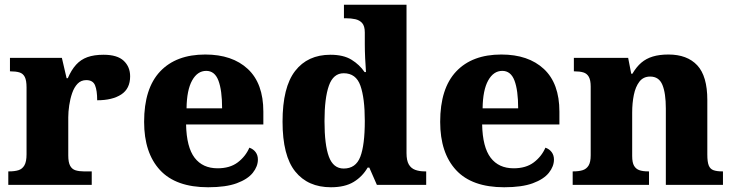

<svg xmlns="http://www.w3.org/2000/svg" viewBox="-20 -780 3095 810"><path d="M15 0V-57H19Q42 -57 58 -62Q74 -67 83 -82.5Q92 -98 92 -129V-411Q92 -441 84.5 -455.5Q77 -470 62 -474.5Q47 -479 25 -479H22V-536H241L261 -450H266Q281 -485 301 -507Q321 -529 349 -539Q377 -549 417 -549Q475 -549 502 -523.5Q529 -498 529 -458Q529 -406 491.5 -381.5Q454 -357 390 -357Q390 -398 381 -420Q372 -442 344 -442Q322 -442 307.5 -427Q293 -412 284.5 -387.5Q276 -363 272 -335.5Q268 -308 268 -285V-124Q268 -95 276 -80.5Q284 -66 299 -61.5Q314 -57 333 -57H367V0Z M858 10Q722 10 655 -62.5Q588 -135 588 -266Q588 -407 655.5 -478.5Q723 -550 846 -550Q960 -550 1025.5 -489Q1091 -428 1091 -309V-255H765Q767 -159 801 -114.5Q835 -70 898 -70Q950 -70 983 -95Q1016 -120 1032 -157Q1049 -151 1058.5 -138Q1068 -125 1068 -107Q1068 -78 1046.5 -51Q1025 -24 979 -7Q933 10 858 10ZM917 -323Q917 -399 901.5 -440Q886 -481 850 -481Q813 -481 790.5 -440.5Q768 -400 767 -323Z M1376 10Q1279 10 1225.5 -56.5Q1172 -123 1172 -267Q1172 -412 1225 -480.5Q1278 -549 1374 -549Q1429 -549 1463 -528Q1497 -507 1518 -476H1524Q1522 -501 1520.5 -534Q1519 -567 1519 -593V-643Q1519 -670 1508 -682.5Q1497 -695 1479 -699Q1461 -703 1439 -703H1431V-760H1695V-134Q1695 -103 1704.5 -86.5Q1714 -70 1731.5 -63.5Q1749 -57 1772 -57H1778V0H1570L1538 -73H1531Q1509 -35 1472 -12.5Q1435 10 1376 10ZM1430 -69Q1481 -69 1500 -118.5Q1519 -168 1519 -270Q1519 -366 1500.5 -418.5Q1482 -471 1430 -471Q1386 -471 1367.5 -418.5Q1349 -366 1349 -269Q1349 -169 1367.5 -119Q1386 -69 1430 -69Z M2107 10Q1971 10 1904 -62.5Q1837 -135 1837 -266Q1837 -407 1904.5 -478.5Q1972 -550 2095 -550Q2209 -550 2274.5 -489Q2340 -428 2340 -309V-255H2014Q2016 -159 2050 -114.5Q2084 -70 2147 -70Q2199 -70 2232 -95Q2265 -120 2281 -157Q2298 -151 2307.5 -138Q2317 -125 2317 -107Q2317 -78 2295.5 -51Q2274 -24 2228 -7Q2182 10 2107 10ZM2166 -323Q2166 -399 2150.5 -440Q2135 -481 2099 -481Q2062 -481 2039.5 -440.5Q2017 -400 2016 -323Z M2396 0V-57H2399Q2422 -57 2438 -62Q2454 -67 2463 -81.5Q2472 -96 2472 -125V-415Q2472 -442 2464 -456Q2456 -470 2441 -474.5Q2426 -479 2404 -479H2401V-536H2630L2643 -469H2648Q2665 -498 2685.5 -515.5Q2706 -533 2734 -541.5Q2762 -550 2800 -550Q2879 -550 2921.5 -504.5Q2964 -459 2964 -358V-128Q2964 -97 2970 -82Q2976 -67 2990 -62Q3004 -57 3026 -57H3030V0H2789V-322Q2789 -387 2774.5 -422Q2760 -457 2723 -457Q2694 -457 2677.5 -435.5Q2661 -414 2654 -379.5Q2647 -345 2647 -305V-122Q2647 -94 2655 -80.5Q2663 -67 2677.5 -62Q2692 -57 2714 -57H2718V0Z"/></svg>

Font: Noto Serif Gujarati ExtraBold
Style: Regular
Weight: 800
Version: Version 2.102